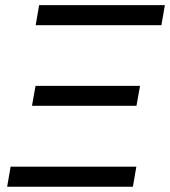

<svg xmlns="http://www.w3.org/2000/svg" viewBox="-20 -713 649 733"><path d="M7.3 0 20.5 -76.7H500.5L487.3 0ZM116.2 -616.7 129.4 -693.4H609.4L596.2 -616.7ZM102.1 -309.1 115.7 -385.3H514.6L501 -309.1Z"/></svg>

Font: CaskaydiaCove NFP SemiLight
Style: Italic
Weight: 350
Italic angle: -10°
Designer: Aaron Bell
Foundry: Saja Typeworks
Version: Version 2111.001; VTT 6.35;Nerd Fonts 3.1.1